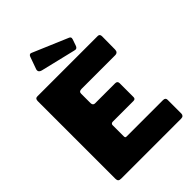

<svg xmlns="http://www.w3.org/2000/svg" viewBox="-271 -1088 1213 1213"><g transform="rotate(-45 335.5 -482.0)"><path d="M71 -742H611Q629 -742 629 -721L628 -605Q628 -578 602 -578H302Q279 -578 279 -559V-474Q279 -464 284 -458.5Q289 -453 297 -453H477Q498 -453 498 -433V-309Q498 -292 480 -292H295Q288 -292 283.5 -288Q279 -284 279 -278V-178Q279 -170 281.5 -167Q284 -164 291 -164H616Q638 -164 638 -145V-22Q638 -12 632 -6Q626 0 614 0H79Q64 0 58 -6Q52 -12 52 -25V-719Q52 -742 71 -742ZM238 -963 476 -862Q486 -857 486 -848Q486 -846 484 -838L469 -795Q463 -780 451 -780Q450 -780 440 -782L207 -838Q186 -844 186 -859Q186 -866 188 -870L217 -951Q220 -959 225.5 -962.5Q231 -966 238 -963Z"/></g></svg>

Font: Libre Franklin Black
Style: Regular
Weight: 900
Designer: Pablo Impallari, Rodrigo Fuenzalida
Foundry: Impallari Type
Version: Version 1.002; ttfautohint (v1.5)